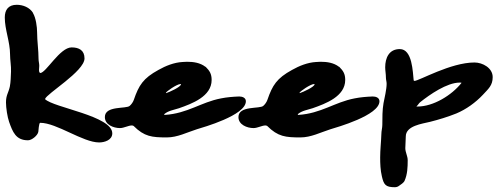

<svg xmlns="http://www.w3.org/2000/svg" viewBox="-21 -706 2078 802"><path d="M25 -407C24 -386 24 -364 20 -344C14 -317 4 -309 4 -278C4 -255 10 -217 17 -197C32 -155 45 -120 96 -120C112 -120 136 -140 139 -155C140 -159 141 -193 147 -193C216 -193 325 -111 393 -111C416 -111 448 -121 448 -149C448 -222 203 -256 167 -292C172 -314 332 -408 332 -462C332 -496 309 -508 278 -508C229 -508 171 -401 147 -401C139 -404 143 -424 143 -431C143 -441 140 -450 140 -460C140 -497 134 -534 134 -571C134 -593 129 -631 117 -651V-652C103 -675 75 -686 49 -686C14 -686 -1 -665 -1 -633C-1 -582 21 -531 21 -479C21 -456 26 -430 25 -407Z M417 -217C417 -185 453 -171 480 -171C497 -171 515 -182 530 -182C532 -182 535 -181 537 -180C582 -135 614 -132 676 -132C720 -132 760 -153 801 -166C827 -174 1006 -224 1006 -283C1006 -298 991 -303 978 -303C952 -302 927 -300 902 -295C818 -279 763 -232 667 -226C666 -226 665 -226 665 -227C665 -228 665 -229 666 -230C683 -244 706 -247 727 -254C781 -273 863 -303 863 -372C863 -397 855 -410 838 -427H837C815 -444 787 -448 760 -448C754 -448 747 -447 741 -447C706 -445 671 -431 641 -414C577 -379 559 -350 538 -289C535 -280 528 -270 521 -264C507 -250 417 -266 417 -217ZM672 -318C672 -323 718 -355 733 -355C734 -355 735 -355 735 -354C735 -343 686 -321 673 -317Z M975 -217C975 -185 1011 -171 1038 -171C1055 -171 1073 -182 1088 -182C1090 -182 1093 -181 1095 -180C1140 -135 1172 -132 1234 -132C1278 -132 1318 -153 1359 -166C1385 -174 1564 -224 1564 -283C1564 -298 1549 -303 1536 -303C1510 -302 1485 -300 1460 -295C1376 -279 1321 -232 1225 -226C1224 -226 1223 -226 1223 -227C1223 -228 1223 -229 1224 -230C1241 -244 1264 -247 1285 -254C1339 -273 1421 -303 1421 -372C1421 -397 1413 -410 1396 -427H1395C1373 -444 1345 -448 1318 -448C1312 -448 1305 -447 1299 -447C1264 -445 1229 -431 1199 -414C1135 -379 1117 -350 1096 -289C1093 -280 1086 -270 1079 -264C1065 -250 975 -266 975 -217ZM1230 -318C1230 -323 1276 -355 1291 -355C1292 -355 1293 -355 1293 -354C1293 -343 1244 -321 1231 -317Z M1628 76C1635 76 1641 74 1646 70C1653 65 1665 58 1669 49C1681 22 1682 -8 1682 -37C1682 -54 1672 -70 1672 -87C1672 -103 1674 -119 1674 -136C1674 -181 1743 -189 1775 -197C1811 -206 1850 -218 1885 -232C1926 -249 1966 -278 1996 -310C2019 -335 2037 -349 2037 -384C2037 -422 1995 -445 1961 -445C1861 -445 1729 -368 1710 -368L1707 -370C1703 -404 1702 -501 1649 -501C1604 -501 1588 -464 1588 -425C1588 -411 1591 -397 1591 -382C1591 -373 1594 -365 1594 -356C1594 -333 1585 -296 1581 -275C1576 -248 1576 -212 1576 -184C1576 -172 1572 -159 1572 -146C1571 -114 1567 -80 1567 -48C1567 -23 1568 5 1574 30C1582 66 1590 76 1628 76ZM1719 -261V-262C1725 -267 1728 -274 1734 -279C1774 -311 1846 -361 1899 -361C1902 -361 1904 -361 1907 -360C1866 -308 1789 -261 1723 -261Z"/></svg>

Font: ChillLongCangKaiShu ExtraBold
Style: Regular
Weight: 800
Version: Version 3.500;Glyphs 3.1.1 (3135)